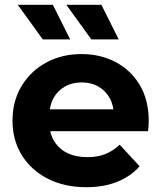

<svg xmlns="http://www.w3.org/2000/svg" viewBox="-20 -771 671 799"><path d="M339 8Q247 8 177.5 -28Q108 -64 70 -126.5Q32 -189 32 -269Q32 -350 69.5 -412.5Q107 -475 172 -510.5Q237 -546 319 -546Q398 -546 461.5 -512.5Q525 -479 562 -416.5Q599 -354 599 -267Q599 -258 598 -246.5Q597 -235 596 -225H159V-316H514L454 -289Q454 -331 437 -362Q420 -393 390 -410.5Q360 -428 320 -428Q280 -428 249.5 -410.5Q219 -393 202 -361.5Q185 -330 185 -287V-263Q185 -219 204.5 -185.5Q224 -152 259.5 -134.5Q295 -117 343 -117Q386 -117 418.5 -130Q451 -143 478 -169L561 -79Q524 -37 468 -14.5Q412 8 339 8ZM360 -607 256 -751H402L474 -607ZM158 -607 54 -751H200L272 -607Z"/></svg>

Font: Montserrat Thin
Style: Bold
Weight: 700
Version: Version 9.000